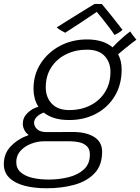

<svg xmlns="http://www.w3.org/2000/svg" viewBox="-83 -734 732 1003"><path d="M160.5 249.5Q95.5 249.5 45 236.2Q-5.5 223 -34.2 195Q-63 167 -63 123Q-63 67 -25 28.5Q13 -10 67 -28.5Q51.5 -40 44 -55.5Q36.5 -71 36 -86.5Q36 -119.5 60.2 -143.2Q84.5 -167 117.5 -176.5Q104 -197.5 98 -221.5Q92 -245.5 92 -270Q92 -345 130 -403.2Q168 -461.5 231.2 -494.8Q294.5 -528 371 -528Q457.5 -528 505 -486.5Q527 -510.5 552.8 -533.2Q578.5 -556 597.5 -570Q601.5 -562 612.8 -547.5Q624 -533 629.5 -526.5Q622.5 -522 605.8 -509Q589 -496 569.5 -480Q550 -464 534 -450.5Q552.5 -416.5 552.5 -371Q552.5 -292 516.8 -232.5Q481 -173 419 -140Q357 -107 279 -107Q233 -107 200.2 -117.5Q167.5 -128 145.5 -146Q122 -137 108.5 -123Q95 -109 95 -92.5Q95 -73.5 111.2 -58.8Q127.5 -44 159.5 -44Q190.5 -44 228 -44.2Q265.5 -44.5 297.5 -44.5Q367.5 -44.5 409 -18.5Q450.5 7.5 450.5 59Q450.5 129.5 411 171.2Q371.5 213 305.8 231.2Q240 249.5 160.5 249.5ZM278.5 -159Q341 -159 389.8 -184Q438.5 -209 466.2 -254Q494 -299 494 -358.5Q494 -409 463.2 -441.8Q432.5 -474.5 371.5 -474.5Q311 -474.5 262 -450.2Q213 -426 184.5 -381.8Q156 -337.5 156 -277.5Q156 -226.5 187.2 -192.8Q218.5 -159 278.5 -159ZM171.5 204Q225.5 204 274.8 191.8Q324 179.5 355.2 151Q386.5 122.5 386.5 73.5Q386.5 45 371 30Q355.5 15 331.8 9.5Q308 4 284 4H146.5Q113 4 79.8 16.8Q46.5 29.5 24.2 53.8Q2 78 2 112.5Q2 146 25 166Q48 186 86.2 195Q124.5 204 171.5 204ZM449 -713Q472.5 -685 503.5 -646.5Q534.5 -608 557 -578Q547.5 -569 536.5 -562.5Q525.5 -556 515 -551.5Q505 -567.5 486 -592.5Q467 -617.5 448.8 -640.2Q430.5 -663 422.5 -672Q413 -665 391.8 -651Q370.5 -637 345 -620Q319.5 -603 296 -587.8Q272.5 -572.5 257.5 -563Q251 -566 234.8 -575.5Q218.5 -585 213.5 -591Q239 -607 269.2 -626Q299.5 -645 328.8 -663Q358 -681 380.2 -694.8Q402.5 -708.5 411.5 -713.5Q418 -713.5 429.5 -713.5Q441 -713.5 449 -713Z"/></svg>

Font: Grandstander ExtraLight
Style: Italic
Weight: 200
Italic angle: -15°
Designer: Tyler Finck
Foundry: Etcetera Type Co
Version: Version 1.200; ttfautohint (v1.8.3)